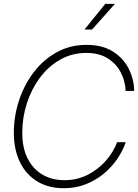

<svg xmlns="http://www.w3.org/2000/svg" viewBox="-20 -972 721 1002"><path d="M313.5 10.3Q232.4 10.3 173.8 -25.6Q115.2 -61.5 83.7 -126.7Q52.2 -191.9 52.2 -279.3Q52.2 -364.7 78.9 -446.5Q105.5 -528.3 155.3 -594Q205.1 -659.7 275.1 -698.7Q345.2 -737.8 432.1 -737.8Q515.1 -737.8 570.1 -702.6Q625 -667.5 652.3 -612.3Q679.7 -557.1 680.2 -497.6H635.7Q633.8 -548.3 610.6 -593.5Q587.4 -638.7 542.5 -667.2Q497.6 -695.8 430.7 -695.8Q356 -695.8 294.4 -660.9Q232.9 -626 188.7 -566.9Q144.5 -507.8 120.4 -433.3Q96.2 -358.9 96.2 -279.8Q96.2 -200.7 124 -145.3Q151.9 -89.8 201.4 -60.8Q251 -31.7 315.4 -31.7Q383.3 -31.7 438.7 -60.3Q494.1 -88.9 533.2 -134Q572.3 -179.2 591.3 -230H636.2Q621.1 -185.1 591.8 -142.3Q562.5 -99.6 521 -65.2Q479.5 -30.8 427.2 -10.3Q375 10.3 313.5 10.3ZM420.9 -817.9 529.3 -951.7H579.6L460.4 -817.9Z"/></svg>

Font: Inter Display ExtraLight
Style: Italic
Weight: 200
Italic angle: -9.39999°
Designer: Rasmus Andersson
Foundry: rsms
Version: Version 4.000;git-a52131595